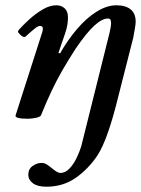

<svg xmlns="http://www.w3.org/2000/svg" viewBox="-20 -436 533 726"><path d="M155 270Q122 270 104.5 257Q87 244 87 225Q87 203 103.5 191.5Q120 180 137 180Q147 180 155.5 185Q164 190 175 199Q197 218 208 218Q227 218 243 201Q259 184 270 160.5Q281 137 287 118L394 -311Q396 -321 398 -330.5Q400 -340 400 -348Q400 -355 398 -360.5Q396 -366 388 -366Q366 -366 336.5 -339Q307 -312 266 -252Q237 -207 215.5 -169.5Q194 -132 175 -92Q156 -52 135 0Q132 6 116 9.5Q100 13 85 13Q35 13 39 0L140 -315Q142 -321 142 -328Q142 -338 131 -338Q124 -338 111.5 -328Q99 -318 78 -299Q74 -296 72 -296Q66 -296 57 -304.5Q48 -313 48 -316Q48 -318 51 -323Q67 -341 90.5 -362.5Q114 -384 141 -400Q168 -416 193 -416Q212 -416 224.5 -404.5Q237 -393 237 -371Q237 -359 235 -344Q233 -329 225 -306L201 -236L207 -234Q236 -285 271.5 -326.5Q307 -368 345.5 -392Q384 -416 420 -416Q455 -416 474 -400.5Q493 -385 493 -354Q493 -345 490 -328Q487 -311 484 -294L426 -66Q409 4 389.5 61Q370 118 349 151Q315 202 267 236Q219 270 155 270Z"/></svg>

Font: Junicode SmExp
Style: Bold Italic
Weight: 700
Width: 6
Italic angle: -11°
Designer: Peter S. Baker
Version: Version 2.205; ttfautohint (v1.8.4)